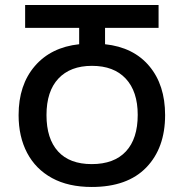

<svg xmlns="http://www.w3.org/2000/svg" viewBox="-20 -734 732 764"><path d="M345 10Q252 10 187 -25.5Q122 -61 88 -125.5Q54 -190 54 -276Q54 -396 118.5 -471Q183 -546 295 -558V-623H80V-714H611V-623H398V-558Q511 -546 574 -471Q637 -396 637 -276Q637 -145 562 -67.5Q487 10 345 10ZM345 -81Q434 -81 481 -131.5Q528 -182 528 -277Q528 -370 480.5 -421Q433 -472 346 -472Q260 -472 212.5 -421.5Q165 -371 165 -276Q165 -182 211 -131.5Q257 -81 345 -81Z"/></svg>

Font: Noto Sans Georgian SemiCondensed Medium
Style: Regular
Weight: 500
Width: 4
Designer: Monotype Design Team, Akaki Razmadze
Foundry: Google LLC
Version: Version 2.005; ttfautohint (v1.8.4.7-5d5b)